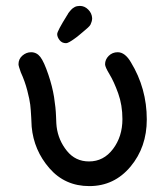

<svg xmlns="http://www.w3.org/2000/svg" viewBox="-20 -630 565 654"><path d="M43 -411.1Q43 -429.2 56.4 -440.7Q69.8 -452.1 85.9 -452.1Q105 -452.1 117.4 -436Q129.9 -419.9 145 -375Q158.2 -335.9 164.1 -299.6Q169.9 -263.2 170.9 -233.2Q171.9 -203.1 172.9 -198.2Q178.7 -152.3 207.8 -116.2Q236.8 -80.1 283.2 -80.1Q333 -80.1 365 -122.6Q397 -165 397 -224.1Q397 -272 382.6 -312Q368.2 -352.1 353 -377Q337.9 -401.9 337.9 -411.1Q337.9 -427.2 350.3 -439.7Q362.8 -452.1 380.9 -452.1Q405.8 -452.1 425.8 -418Q480 -329.1 480 -223.1Q480 -128.9 424.6 -62.5Q369.1 3.9 284.2 3.9Q201.2 3.9 148.2 -57.1Q95.2 -118.2 87.9 -198.2Q87.9 -201.2 86.4 -229Q85 -256.8 83 -273.4Q81.1 -290 73 -321.5Q64.9 -353 50.8 -383.8Q43 -405.3 43 -411.1ZM208 -577.1 210 -580.1Q211.9 -584 212.9 -585.4Q213.9 -586.9 217 -590.6Q220.2 -594.2 222.2 -596.7Q224.1 -599.1 227.5 -601.6Q231 -604 234.4 -606Q237.8 -607.9 242.4 -608.9Q247.1 -609.9 252 -609.9Q268.1 -609.9 280.5 -597.4Q293 -585 293.9 -567.9Q293.9 -562 292 -555.9Q290 -549.8 288.1 -545.9Q286.1 -542 279.5 -535.9Q272.9 -529.8 268.6 -526.4Q264.2 -522.9 253.2 -513.4Q242.2 -503.9 234.9 -499Q212.9 -482.9 205.1 -482.9Q190.9 -482.9 182.9 -493.4Q174.8 -503.9 174.8 -513.9Q174.8 -523.9 208 -577.1Z"/></svg>

Font: CMU Typewriter Text
Style: Bold
Weight: 700
Version: Version 0.7.0